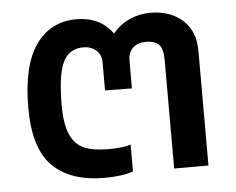

<svg xmlns="http://www.w3.org/2000/svg" viewBox="-42 -533 725 591"><g transform="rotate(-5 320.5 -237.0)"><path d="M43 -225Q43 -355 88.5 -419.5Q134 -484 214 -484Q287 -484 326 -430Q348 -457 378.5 -470.5Q409 -484 442 -484Q503 -484 541.5 -450Q580 -416 580 -354V0H474V-335Q474 -369 462 -382.5Q450 -396 420 -396Q396 -396 381 -382Q366 -368 366 -343V-257L283 -258V-344Q283 -369 267 -382.5Q251 -396 228 -396Q183 -396 164.5 -356Q146 -316 146 -224Q146 -165 160.5 -133Q175 -101 203 -89Q231 -77 278 -77Q323 -77 347 -85V-2Q313 10 258 10Q154 10 98.5 -44.5Q43 -99 43 -225Z"/></g></svg>

Font: Kanit
Style: Regular
Weight: 400
Designer: Katatrad Team
Foundry: Cadson Demak
Version: Version 1.001